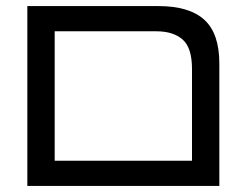

<svg xmlns="http://www.w3.org/2000/svg" viewBox="-20 -612 822 632"><path d="M70 0V-592H501Q603 -592 652.5 -547Q702 -502 702 -403V0ZM160 -83H612V-385Q612 -455 581 -482Q550 -509 495 -509H160Z"/></svg>

Font: Noto Sans Hebrew
Style: Regular
Weight: 400
Designer: Monotype Design Team
Foundry: Monotype Imaging Inc.
Version: Version 2.003